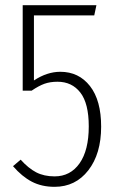

<svg xmlns="http://www.w3.org/2000/svg" viewBox="-20 -704 448 735"><path d="M349.1 -684.1 340.8 -645H109.9V-396Q160.2 -429.2 210.9 -429.2Q281.7 -429.2 324.5 -374.5Q367.2 -319.8 367.2 -219.2Q367.2 -115.2 318.1 -52Q269 11.2 189 11.2Q139.6 11.2 101.8 -8.5Q64 -28.3 29.8 -67.9L59.1 -92.8Q88.4 -60.1 118.4 -44.4Q148.4 -28.8 189 -28.8Q249.5 -28.8 284.7 -78.9Q319.8 -128.9 319.8 -220.2Q319.8 -308.1 287.6 -349.6Q255.4 -391.1 200.2 -391.1Q171.9 -391.1 150.1 -383.3Q128.4 -375.5 101.1 -356.9H66.9V-684.1Z"/></svg>

Font: Fira Sans Compressed ExtraLight
Style: Regular
Weight: 250
Width: 1
Designer: Carrois Corporate & Edenspiekermann AG
Foundry: Carrois Corporate GbR & Edenspiekermann AG
Version: Version 4.203;PS 004.203;hotconv 1.0.88;makeotf.lib2.5.64775